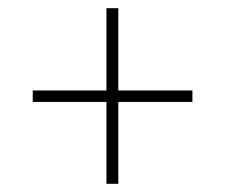

<svg xmlns="http://www.w3.org/2000/svg" viewBox="-20 -592 550 469"><path d="M240 -143H269V-343H450V-371H269V-572H240V-371H60V-343H240Z"/></svg>

Font: Noto Serif Devanagari SemiCondensed Thin
Style: Regular
Weight: 100
Width: 4
Designer: Universal Thirst, Indian Type Foundry and the Monotype Design Team
Foundry: Monotype Imaging Inc.
Version: Version 2.004